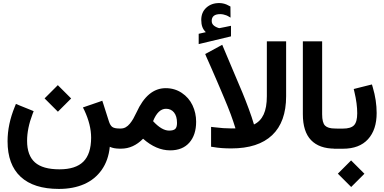

<svg xmlns="http://www.w3.org/2000/svg" viewBox="-20 -967 2499 1249"><path d="M276.6 -333.5 349.6 -406.5 356.2 -413.1 362.7 -406.5 436.3 -333 442.8 -326.4 436.3 -319.9 363.2 -246.9 356.7 -240.3 350.1 -246.9 276.6 -320.4 270 -327ZM572.8 -70.5Q572.8 -113.9 561.7 -158.2Q550.6 -202.5 529.5 -247.9L519.4 -268L541.1 -275.6L626.2 -304.8L645.3 -311.8L651.9 -292.2L688.2 -178.3Q696.7 -151.1 710.6 -141.1Q724.4 -131 757.2 -131H771.3V-110.8V-20.2V0H759.2Q739 0 722.9 -3Q706.8 -6 694.2 -12.1Q685.6 75.6 641.8 137.8Q598 200 527.2 231Q456.4 262 363.2 262Q199.5 262 114.4 183.1Q29.2 104.3 29.2 -48.4Q29.2 -158.2 76.1 -272.5L83.6 -291.2L102.3 -283.1L180.9 -251.4L199 -243.8L191.9 -225.7Q156.2 -132.5 156.2 -50.9Q156.2 43.8 207.1 89.2Q257.9 134.5 366.8 134.5Q472 134.5 522.2 84.6Q572.3 34.8 572.8 -70.5Z M975.8 -178.8Q1032.2 -117.4 1080.1 -117.4Q1108.8 -117.4 1120.2 -128.5Q1131.5 -139.5 1131.5 -167.3Q1131.5 -211.1 1112.1 -235.3Q1092.7 -259.4 1059.9 -259.4Q1008.1 -259.4 975.8 -178.8ZM910.8 -64.5Q846.9 0 768.8 0H753.1V-20.2V-110.8V-131H766.2Q782.9 -131 797.5 -139Q812.1 -147.1 824.7 -162.5Q837.3 -177.8 847.1 -195Q856.9 -212.1 868 -235.8Q939.5 -393.5 1057.9 -393.5Q1116.4 -393.5 1162.5 -362.7Q1208.6 -332 1232.2 -282.4Q1255.9 -232.7 1255.9 -174.8Q1255.9 -89.2 1211.6 -39Q1167.3 11.1 1087.2 11.1Q996 11.1 910.8 -64.5Z M1318.9 -757.7Q1303.3 -772.8 1296.2 -791.9Q1289.2 -811.1 1289.2 -837.3Q1289.2 -887.2 1322.2 -917.1Q1355.2 -947.1 1405.5 -947.1Q1418.1 -947.1 1430.5 -944.6Q1442.8 -942.1 1454.2 -937.3Q1465.5 -932.5 1476.6 -925.9L1479.1 -924.4V-921.4L1479.6 -861.5V-852.4L1472 -856.9Q1462 -863.5 1452.1 -867.3Q1442.3 -871 1432.5 -873Q1422.7 -875.1 1412.6 -875.1Q1357.2 -875.1 1357.2 -830.7Q1357.2 -820.7 1361.2 -812.8Q1365.2 -805 1374.3 -798.2Q1383.4 -791.4 1398.5 -785.9Q1403.5 -783.9 1406.5 -783.9Q1407.6 -783.9 1409.6 -784.4Q1422.2 -786.9 1445.3 -791.4Q1468.5 -796 1476.6 -798L1482.6 -799V-792.9V-734.5V-730.5L1478.6 -729.5L1278.6 -681.6L1272.5 -680.1V-686.1V-743.1V-747.1L1276.6 -748.1ZM1375.8 -139Q1433.8 -131.5 1486.1 -131.5Q1499.2 -131.5 1511.8 -132Q1505.3 -153.7 1497 -177.8Q1488.7 -202 1481.1 -222.9Q1473.6 -243.8 1461 -274.6Q1448.4 -305.3 1439.5 -326.7Q1430.7 -348.1 1414.1 -386.9Q1397.5 -425.7 1387.4 -449.1Q1377.3 -472.5 1355.9 -521.7Q1334.5 -570.8 1321.9 -598.5L1314.9 -615.6L1331 -624.2L1406 -665L1425.7 -675.6L1434.3 -654.9Q1459.9 -592.9 1499 -501.5Q1538 -410.1 1557.2 -364Q1576.3 -317.9 1597.7 -260.2Q1619.1 -202.5 1632.2 -157.2Q1674.1 -177.3 1695 -222.2Q1715.9 -267 1715.9 -341.6V-678.1V-698.2H1736H1821.2H1841.3V-678.1V-341.1Q1841.3 -173.8 1750.4 -87.7Q1659.4 -1.5 1484.6 -1.5Q1417.6 -1.5 1369.8 -10.1L1353.1 -12.6V-29.7V-118.9V-141.6Z M2158.7 0Q2056.9 0 2003.5 -55.4Q1950.1 -110.8 1950.1 -224.2V-678.1V-698.2H1970.3H2055.4H2075.6V-678.1V-223.7Q2075.6 -168.8 2094.5 -149.9Q2113.4 -131 2158.7 -131H2170.8V-110.8V-20.2V0Z M2184.4 156.2 2257.4 83.1 2264 76.6 2270.5 83.1 2344.1 156.7 2350.6 163.2 2344.1 169.8 2271 242.8 2264.5 249.4 2257.9 242.8 2184.4 169.3 2177.8 162.7ZM2405 -399Q2430.2 -313.9 2430.2 -231.7Q2430.2 -122.9 2373.8 -61.2Q2317.4 0.5 2211.1 0.5H2151.6V-19.6V-110.3V-130.5H2211.1Q2262 -130.5 2282.9 -152.1Q2303.8 -173.8 2303.8 -230.2Q2303.8 -292.7 2285.6 -368.8L2281.1 -387.9L2300.3 -392.9L2380.9 -413.1L2399.5 -417.6Z"/></svg>

Font: Vazir FD
Style: Bold
Weight: 700
Foundry: DejaVu fonts team - Redesigned by Saber Rastikerdar
Version: Version 21.10;October 20, 2019;FontCreator 12.0.0.2547 64-bi